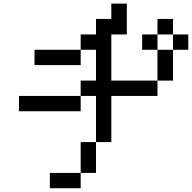

<svg xmlns="http://www.w3.org/2000/svg" viewBox="-20 -879 1040 1040"><path d="M750 -609.4V-692.4H833V-609.4ZM167 -526.4V-609.4H417V-526.4ZM83 -276.4V-359.4H417V-442.4H500V-609.4H417V-692.4H500V-776.4H583V-859.4H667V-692.4H583V-442.4H833V-609.4H917V-442.4H833V-359.4H583V-109.4H500V57.6H417V-109.4H500V-359.4H417V-276.4ZM917 -609.4V-692.4H833V-776.4H917V-692.4H1000V-609.4ZM417 57.6V140.6H250V57.6Z"/></svg>

Font: KH Dot kagurazaka 12
Style: Regular
Weight: 400
Designer: Original version for X68000 by Keitarou Hiraki (http://hp.vector.co.jp/authors/VA000874/) / TrueType conversion by Homem
Version: Version 1.00.20150527